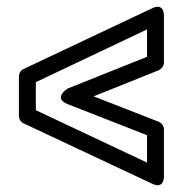

<svg xmlns="http://www.w3.org/2000/svg" viewBox="-20 -587 548 568"><path d="M180 -279 415 -187V-106L86 -261V-344L415 -500V-419L180 -325C180 -325 135 -297 180 -279ZM257 -302 449 -379C458 -383 465 -392 465 -402V-539C465 -583 429 -562 429 -562L50 -383C41 -379 36 -370 36 -360V-245C36 -235 41 -226 50 -222L429 -44C468 -25 465 -67 465 -67V-204C465 -214 459 -223 449 -227Z"/></svg>

Font: Asimov
Style: NarOu
Weight: 500
Designer: Google
Version: Version 2.000980; 2014